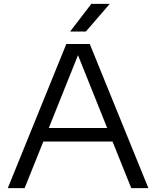

<svg xmlns="http://www.w3.org/2000/svg" viewBox="-20 -966 802 986"><path d="M20 0 320.5 -740H441L742 0H654L558 -239H202.5L106.5 0ZM230.5 -308.5H530.5L380.5 -682.5ZM340 -804 449 -946H543.5L421 -804Z"/></svg>

Font: Encode Sans Expanded Expanded
Style: Regular
Weight: 400
Width: 7
Designer: Multiple Designers
Foundry: Impallari Type
Version: Version 3.000; ttfautohint (v1.8.3) -l 8 -r 50 -G 200 -x 14 